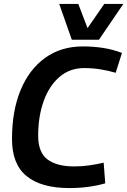

<svg xmlns="http://www.w3.org/2000/svg" viewBox="-20 -946 647 976"><path d="M333 10Q190 10 115.5 -50.5Q41 -111 41 -239Q41 -382 84.5 -487.5Q128 -593 209 -651.5Q290 -710 401 -710Q454 -710 503.5 -702.5Q553 -695 600 -677L568 -576Q531 -587 490.5 -593.5Q450 -600 408 -600Q335 -600 282.5 -555Q230 -510 202 -432Q174 -354 174 -256Q174 -171 221.5 -135.5Q269 -100 357 -100Q398 -100 435 -105.5Q472 -111 507 -119L515 -14Q431 10 333 10ZM607 -926 483 -744H345L281 -926H378L425 -803L510 -926Z"/></svg>

Font: Georama SemiBold
Style: Italic
Weight: 600
Italic angle: -9°
Designer: Jean-Baptiste Levee
Foundry: Production Type
Version: Version 1.000